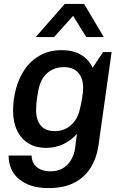

<svg xmlns="http://www.w3.org/2000/svg" viewBox="-20 -778 618 984"><path d="M229 186Q180 186 142 174Q104 162 77.5 140Q51 118 37.5 87Q24 56 24 19H142Q142 42 153 60.5Q164 79 186 89.5Q208 100 239 100Q278 100 304.5 83Q331 66 346 38.5Q361 11 365 -20L374 -92Q348 -61 307 -40.5Q266 -20 215 -20Q165 -20 127 -42.5Q89 -65 68 -108Q47 -151 47 -210Q47 -268 62 -323.5Q77 -379 107.5 -423.5Q138 -468 185.5 -494.5Q233 -521 297 -521Q353 -521 393 -498.5Q433 -476 455 -431L508 -511H552L485 -35Q476 30 445.5 80Q415 130 361.5 158Q308 186 229 186ZM262 -106Q310 -106 344.5 -137.5Q379 -169 389 -218Q396 -245 401 -275Q406 -305 406 -328Q406 -378 380.5 -406Q355 -434 306 -434Q276 -434 249 -421.5Q222 -409 202.5 -381.5Q183 -354 175 -308Q168 -267 166.5 -247.5Q165 -228 165 -214Q165 -163 189 -134.5Q213 -106 262 -106ZM163 -588 312 -758H411L512 -588H422L325 -745H398L257 -588Z"/></svg>

Font: Chivo Medium Medium
Style: Italic
Weight: 500
Italic angle: -8.05°
Version: Version 2.002